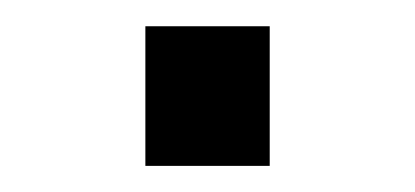

<svg xmlns="http://www.w3.org/2000/svg" viewBox="-20 -127 318 147"><path d="M91.3 0V-106.9H186.5V0Z"/></svg>

Font: Arial
Style: Regular
Weight: 400
Designer: Steve Matteson
Foundry: Ascender Corporation
Version: Version 2.00.3